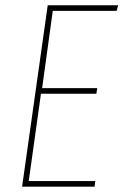

<svg xmlns="http://www.w3.org/2000/svg" viewBox="-20 -701 464 721"><path d="M423.8 -681.2 418 -660.2H178.2L138.2 -370.1H345.2L341.8 -349.1H133.8L87.9 -21H337.9L335 0H63L159.2 -681.2Z"/></svg>

Font: Fira Sans Compressed Thin
Style: Italic
Weight: 100
Width: 3
Italic angle: -8°
Designer: Carrois Corporate & Edenspiekermann AG
Foundry: Carrois Corporate GbR & Edenspiekermann AG
Version: Version 4.203;PS 004.203;hotconv 1.0.88;makeotf.lib2.5.64775